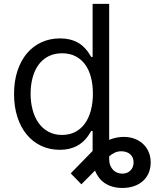

<svg xmlns="http://www.w3.org/2000/svg" viewBox="-20 -747 783 972"><path d="M282.7 11.4Q231.5 11.4 188.9 -8.5Q146.3 -28.4 115.8 -65.2Q85.2 -101.9 68.2 -154.1Q51.1 -206.3 51.1 -271.3Q51.1 -335.9 68.2 -387.8Q85.2 -439.6 115.9 -476.4Q146.7 -513.1 189.6 -532.8Q232.6 -552.6 284.1 -552.6Q310.7 -552.6 331.5 -547.6Q352.3 -542.6 368.3 -534.6Q384.2 -526.6 396 -516.3Q407.7 -506 416.4 -495.7Q425.1 -485.4 431.1 -475.7Q437.1 -465.9 441.8 -458.8H448.9V-727.3H532.7V-39.1Q570 -54 606.5 -54Q636 -54 660.9 -44.7Q685.7 -35.5 704 -18.6Q722.3 -1.8 732.6 22.2Q742.9 46.2 742.9 75.3Q742.9 104 733 127.8Q723 151.6 704.4 168.7Q685.7 185.7 659.1 195.1Q632.5 204.5 599.4 204.5Q570.7 204.5 548.1 197.6Q525.6 190.7 508.5 178.8Q491.5 166.9 479.8 150.7Q468 134.6 460.9 116.5L392 186.1L338.1 130.7L448.9 17V-83.8H441.8Q437.1 -76.3 430.9 -66.4Q424.7 -56.5 415.7 -45.8Q406.6 -35.2 394.7 -25Q382.8 -14.9 366.7 -6.7Q350.5 1.4 329.7 6.4Q308.9 11.4 282.7 11.4ZM294 -63.9Q332 -63.9 361.2 -79.2Q390.3 -94.5 410 -122Q429.7 -149.5 440 -188Q450.3 -226.6 450.3 -272.7Q450.3 -318.5 440.3 -356.2Q430.4 -393.8 410.7 -420.8Q391 -447.8 361.7 -462.5Q332.4 -477.3 294 -477.3Q254.3 -477.3 224.3 -461.5Q194.2 -445.7 174.5 -418.1Q154.8 -390.6 144.9 -353.3Q134.9 -316.1 134.9 -272.7Q134.9 -229 145.1 -191.1Q155.2 -153.1 175.1 -124.8Q195 -96.6 224.8 -80.3Q254.6 -63.9 294 -63.9ZM532.7 58.2Q532.7 76.3 538.2 90.2Q543.7 104 552.7 113.3Q561.8 122.5 574 127.3Q586.3 132.1 599.4 132.1Q612.2 132.1 622.7 127.8Q633.2 123.6 640.6 115.9Q648.1 108.3 652.2 98Q656.2 87.7 656.2 75.3Q656.2 61.1 651.5 50.6Q646.7 40.1 638.1 33Q629.6 25.9 618.3 22.4Q606.9 18.8 594.1 18.8Q576 18.8 560.7 25.9Q545.5 33 532.7 44.4Z"/></svg>

Font: Interop
Style: Regular
Weight: 400
Designer: Rasmus Andersson, Google, Jang Haemin
Foundry: jhaemin
Version: Version 1.008